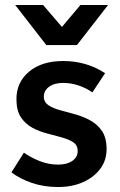

<svg xmlns="http://www.w3.org/2000/svg" viewBox="-20 -742 483 771"><path d="M213 9Q155 9 106.5 -8Q58 -25 26 -50L76 -129Q106 -108 141 -94.5Q176 -81 213 -81Q249 -81 270.5 -96Q292 -111 292 -135Q292 -159 274.5 -170.5Q257 -182 229 -190Q201 -198 169.5 -206Q138 -214 110 -229Q82 -244 64 -271Q46 -298 46 -344Q46 -412 97 -454.5Q148 -497 234 -497Q282 -497 325 -484Q368 -471 402 -448L351 -371Q325 -389 295 -399Q265 -409 233 -409Q198 -409 177 -393.5Q156 -378 156 -354Q156 -332 174.5 -319.5Q193 -307 221.5 -299.5Q250 -292 282 -283Q314 -274 342.5 -258.5Q371 -243 389.5 -216Q408 -189 408 -143Q408 -98 382.5 -64Q357 -30 313.5 -10.5Q270 9 213 9ZM166 -561 41 -722H153L262 -595H196L303 -722H414L289 -561Z"/></svg>

Font: SUSE SemiBold
Style: Regular
Weight: 600
Designer: Rene Bieder
Foundry: SUSE
Version: Version 1.000